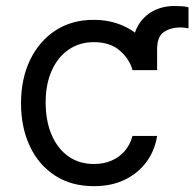

<svg xmlns="http://www.w3.org/2000/svg" viewBox="-20 -620 659 651"><path d="M512.7 -382.3H429.2V-453.1Q429.2 -500 448 -532.7Q466.8 -565.4 499 -582.5Q531.2 -599.6 570.8 -599.6Q583.5 -599.6 596.7 -598.9Q609.9 -598.1 619.1 -595.2V-523.9Q613.8 -524.9 606.7 -525.9Q599.6 -526.9 592.3 -526.9Q558.1 -526.9 535.4 -511.2Q512.7 -495.6 512.7 -453.1ZM298.3 11.2Q221.7 11.2 166.3 -24.9Q110.8 -61 81.1 -124.5Q51.3 -188 51.3 -270Q51.3 -353 82 -416.7Q112.8 -480.5 168 -516.6Q223.1 -552.7 296.9 -552.7Q354.5 -552.7 400.6 -531.2Q446.8 -509.8 476.3 -471.4Q505.9 -433.1 512.7 -382.3H429.2Q419.4 -419.4 386.5 -448.2Q353.5 -477.1 298.3 -477.1Q249.5 -477.1 212.6 -451.7Q175.8 -426.3 155.3 -380.4Q134.8 -334.5 134.8 -272.9Q134.8 -210 155 -162.8Q175.3 -115.7 211.9 -89.8Q248.5 -64 298.3 -64Q331.1 -64 357.7 -75.2Q384.3 -86.4 402.8 -107.9Q421.4 -129.4 429.2 -159.2H512.7Q505.4 -110.8 477.5 -72.3Q449.7 -33.7 404.3 -11.2Q358.9 11.2 298.3 11.2Z"/></svg>

Font: Sahel VF Regular
Style: Regular
Weight: 400
Foundry: Saber Rastikerdar (saber.rastikerdar@gmail.com)
Version: Version 3.4.0